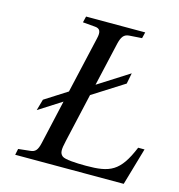

<svg xmlns="http://www.w3.org/2000/svg" viewBox="-104 -784 816 875"><g transform="rotate(15 304.5 -346.0)"><path d="M46 0H558L609 -176H579C528 -53 483 -35 370 -35C321 -35 271 -38 258 -48C243 -60 242 -75 253 -122L305 -351L453 -445L463 -496L317 -403L364 -609C372 -642 382 -657 407 -659L467 -663L474 -692H195L188 -663L247 -658C270 -656 277 -642 269 -609L208 -342L103 -275L88 -222L196 -291L149 -83C141 -48 131 -37 107 -35L52 -29Z"/></g></svg>

Font: Heuristica
Style: Italic
Weight: 400
Italic angle: -13°
Version: Version 1.0.1